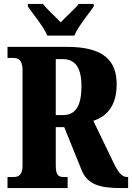

<svg xmlns="http://www.w3.org/2000/svg" viewBox="-20 -951 668 971"><path d="M219 -771H356C374 -816 428 -880 454 -918V-931H378C360 -907 312 -865 287 -838C262 -865 215 -907 197 -931H121V-918C147 -880 201 -816 219 -771ZM18 0H322V-56H302C278 -56 262 -62 262 -114V-308H305L393 -90C423 -15 492 0 589 0H628V-56H622C595 -56 576 -81 548 -141L452 -340C516 -361 570 -411 570 -525C570 -643 506 -714 319 -714H18V-658H50C66 -658 94 -651 94 -599V-114C94 -62 70 -56 50 -56H18ZM299 -369H262V-652H297C359 -652 392 -611 392 -515C392 -419 364 -369 299 -369Z"/></svg>

Font: Noto Serif Ethiopic ExtraCondensed Black
Style: Regular
Weight: 900
Width: 2
Designer: Monotype Design Team
Foundry: Monotype Imaging Inc.
Version: Version 2.102